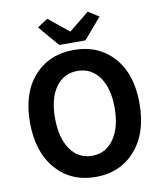

<svg xmlns="http://www.w3.org/2000/svg" viewBox="-102 -1047 974 1143"><g transform="rotate(-10 385.0 -475.0)"><path d="M53.7 -373Q53.7 -550.8 144.5 -652.3Q235.4 -753.9 384.8 -753.9Q534.2 -753.9 625 -652.3Q715.8 -550.8 715.8 -373Q715.8 -194.3 624.5 -90.3Q533.2 13.7 384.8 13.7Q236.3 13.7 145 -90.3Q53.7 -194.3 53.7 -373ZM253.4 -184.1Q301.8 -114.3 384.8 -114.3Q467.8 -114.3 516.6 -184.6Q565.4 -254.9 565.4 -373Q565.4 -491.2 516.6 -559.1Q467.8 -627 384.8 -627Q301.8 -627 253.4 -559.6Q205.1 -492.2 205.1 -373Q205.1 -253.9 253.4 -184.1ZM305.7 -797.9 199.2 -922.9 262.7 -963.9 382.8 -866.2H386.7L506.8 -963.9L571.3 -922.9L463.9 -797.9Z"/></g></svg>

Font: Gen Shin Gothic Bold
Style: Bold
Weight: 700
Designer: [Source Han Sans]
Ryoko NISHIZUKA  (kana & ideographs); Paul D. Hunt (Latin, Greek & Cyrillic); Wenlong ZHANG  (bopomofo
Version: Version 1.002.20150607